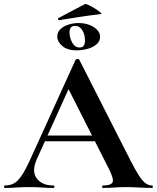

<svg xmlns="http://www.w3.org/2000/svg" viewBox="-28 -922 770 942"><path d="M171 -229 186 -257H474L481 -229ZM717 -12Q722 -12 722 -6Q722 0 717 0Q687 0 654.5 -2Q622 -4 592 -4Q558 -4 533 -2Q508 0 477 0Q473 0 473 -6Q473 -12 477 -12Q518 -12 524.5 -28.5Q531 -45 506 -94L303 -495L352 -581L153 -142Q126 -82 152 -47Q178 -12 234 -12Q239 -12 239 -6Q239 0 234 0Q204 0 179 -2Q154 -4 116 -4Q77 -4 53.5 -2Q30 0 -4 0Q-8 0 -8 -6Q-8 -12 -4 -12Q23 -12 42.5 -23.5Q62 -35 81.5 -65.5Q101 -96 126 -152L343 -629Q344 -632 352 -632.5Q360 -633 361 -629L611 -137Q635 -90 652.5 -62.5Q670 -35 685.5 -23.5Q701 -12 717 -12ZM347 -675Q303 -675 278 -696Q253 -717 253 -743Q253 -765 269 -779.5Q285 -794 309 -801.5Q333 -809 357 -809Q401 -809 432 -789Q463 -769 463 -741Q463 -720 446 -705Q429 -690 402.5 -682.5Q376 -675 347 -675ZM363 -689Q389 -689 389 -723Q389 -752 376 -773.5Q363 -795 340 -795Q313 -795 313 -763Q313 -738 326 -713.5Q339 -689 363 -689ZM263 -823Q259 -822 257 -827Q255 -832 258 -833Q298 -854 325 -868.5Q352 -883 389 -902Q393 -904 407.5 -897Q422 -890 438 -880Q454 -870 464 -861.5Q474 -853 468 -853Q407 -846 358.5 -838.5Q310 -831 263 -823Z"/></svg>

Font: Cormorant Infant Light
Style: Regular
Weight: 300
Designer: Christian Thalmann (Catharsis Fonts)
Foundry: Catharsis Fonts
Version: Version 4.001